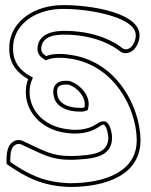

<svg xmlns="http://www.w3.org/2000/svg" viewBox="-20 -643 599 764"><path d="M6 -3V9L17 17C82 61 148 98 258 101C397 101 543 56 539 -91C536 -215 449 -395 265 -424C242 -428 196 -433 164 -420C152 -427 145 -434 144 -448C145 -491 182 -508 251 -505C368 -501 435 -457 456 -440C477 -422 503 -436 513 -446C528 -462 537 -486 535 -508C526 -602 304 -627 212 -622C107 -616 11 -550 17 -442C19 -387 50 -352 92 -328C83 -306 81 -280 84 -256C95 -180 157 -129 232 -116C280 -107 332 -110 373 -138C395 -153 395 -146 398 -142C407 -131 411 -101 411 -95C410 -33 354 -25 264 -22C185 -22 158 -42 71 -82C46 -94 24 -76 17 -63C6 -43 6 -19 6 -3ZM21 1V-3C21 -19 21 -40 30 -56C35 -65 50 -75 65 -68C151 -29 181 -7 264 -7C351 -10 425 -17 426 -95C426 -104 423 -134 410 -151C403 -162 386 -165 365 -150C329 -125 281 -122 235 -131C165 -143 109 -190 99 -258C96 -280 98 -303 106 -322L111 -334L99 -341C60 -363 34 -394 32 -443C27 -540 113 -601 213 -607C309 -612 513 -581 520 -507C522 -490 514 -469 502 -456C494 -448 478 -442 466 -452C443 -471 373 -516 252 -520C183 -523 130 -505 129 -448V-447C130 -427 142 -415 156 -407L163 -403L170 -406C197 -417 241 -413 263 -409C438 -381 521 -210 524 -91C528 41 396 86 258 86C152 83 90 48 26 5ZM194 -260C202 -217 249 -199 296 -199H298C309 -198 316 -200 322 -202L329 -205L331 -213C343 -264 295 -309 258 -320L257 -321H255C244 -322 234 -322 225 -320C198 -315 187 -291 194 -260ZM209 -263C201 -301 219 -309 254 -306C286 -296 325 -256 316 -216C311 -214 307 -213 299 -214H296C251 -214 215 -231 209 -263Z"/></svg>

Font: Snowfall
Style: BlkOl
Weight: 900
Designer: Jasper
Foundry: Cannot Into Space Fonts
Version: Version 0.9